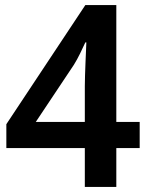

<svg xmlns="http://www.w3.org/2000/svg" viewBox="-20 -736 591 756"><path d="M314 -153V0H438V-153H530V-256H438V-716H316L5 -247V-153ZM314 -256H121L271 -481C288 -508 304 -543 316 -569H320C319 -541 314 -440 314 -397Z"/></svg>

Font: Noto Sans Bengali SemiBold
Style: Regular
Weight: 600
Designer: Jelle Bosma - Monotype Design Team
Foundry: Monotype Imaging Inc.
Version: Version 2.003